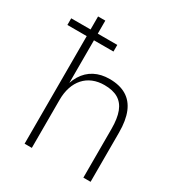

<svg xmlns="http://www.w3.org/2000/svg" viewBox="-236 -873 916 989"><g transform="rotate(30 222.0 -378.5)"><path d="M58 0V-757H101V-335L88 -330Q96 -389 120.2 -428.5Q144.5 -468 182.8 -488Q221 -508 271 -508Q331.5 -508 371.2 -484.2Q411 -460.5 430.8 -412.8Q450.5 -365 450.5 -293V0H407.5V-290Q407.5 -352 392.5 -391Q377.5 -430 346 -448.8Q314.5 -467.5 264 -467.5Q226.5 -467.5 196.2 -455Q166 -442.5 144.8 -418.8Q123.5 -395 112.2 -361.2Q101 -327.5 101 -285.5V0ZM-57 -640V-679.5H217V-640Z"/></g></svg>

Font: Russolo 10pt ExtraLight
Style: Regular
Weight: 200
Designer: Micah Stupak-Hahn
Version: Version 1.000